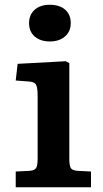

<svg xmlns="http://www.w3.org/2000/svg" viewBox="-20 -786 431 806"><path d="M189 -612Q150 -612 126 -632.5Q102 -653 102 -689Q102 -724 125.5 -745Q149 -766 189 -766Q230 -766 253.5 -745.5Q277 -725 277 -689Q277 -654 253 -633Q229 -612 189 -612ZM46 0V-66L106 -69Q126 -71 132 -81.5Q138 -92 138 -120V-384Q138 -417 131.5 -430Q125 -443 99 -444L46 -448L54 -518L256 -529L271 -521V-117Q271 -95 276 -83Q281 -71 304 -69L362 -66V0Z"/></svg>

Font: Literata 7pt SemiBold
Style: Regular
Weight: 600
Designer: Latin by Veronika Burian and Jose Scaglione. Greek by Irene Vlachou. Cyrillic by Vera Evstafieva.
Foundry: TypeTogether
Version: Version 3.002